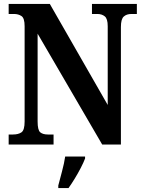

<svg xmlns="http://www.w3.org/2000/svg" viewBox="-20 -734 728 975"><path d="M24 0V-51H46Q73 -51 89 -62Q105 -73 105 -117V-601Q105 -642 89 -652.5Q73 -663 52 -663H24V-714H233L527 -201V-601Q527 -639 512 -651Q497 -663 475 -663H447V-714H675V-663H647Q623 -663 608.5 -650Q594 -637 594 -597V0H499L171 -563V-117Q171 -73 184.5 -62Q198 -51 223 -51H252V0ZM276 208Q284 177 295 136Q306 95 311 61H412V71Q404 92 390 119Q376 146 359.5 173Q343 200 328 221H276Z"/></svg>

Font: Noto Serif Lao Condensed
Style: Bold
Weight: 700
Width: 3
Designer: Monotype Design Team
Foundry: Monotype Imaging Inc.
Version: Version 2.003; ttfautohint (v1.8.4.7-5d5b)